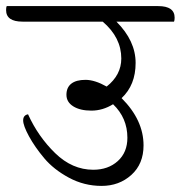

<svg xmlns="http://www.w3.org/2000/svg" viewBox="-59 -666 593 630"><path d="M460 -646Q514 -646 514 -608Q514 -599 512 -595H323Q386 -532 386 -459.5Q386 -387 340 -344Q412 -272 412 -189Q412 -128 372 -92Q332 -56 274.5 -56Q217 -56 167 -83Q117 -110 86 -147Q55 -184 36 -219Q17 -254 17 -271Q17 -288 33 -291Q66 -218 122 -163.5Q178 -109 247 -109Q296 -109 327.5 -137.5Q359 -166 359 -214Q359 -279 312 -324Q278 -303 241 -303Q204 -303 181.5 -317Q159 -331 159 -355Q159 -379 175 -391.5Q191 -404 221.5 -404Q252 -404 291 -382Q339 -420 339 -474Q339 -543 278 -595H15Q-39 -595 -39 -633Q-39 -642 -37 -646Z"/></svg>

Font: Laila Light
Style: Regular
Weight: 300
Designer: Hitesh Malaviya
Foundry: Indian Type Foundry
Version: Version 1.302;PS 1.0;hotconv 1.0.78;makeotf.lib2.5.61930; tt